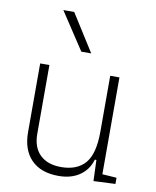

<svg xmlns="http://www.w3.org/2000/svg" viewBox="-89 -863 763 941"><g transform="rotate(10 293.0 -392.5)"><path d="M266.6 9.8Q178.7 9.8 130.9 -38.8Q83 -87.4 83 -175.8V-517.6H128.9V-175.8Q128.9 -107.9 166.5 -71.5Q204.1 -35.2 271.5 -35.2Q350.6 -35.2 391.1 -82Q431.6 -128.9 431.6 -239.3V-517.6H477.5V-35.6L548.8 -30.8V0L440.4 4.9L436.5 -99.6H428.7Q413.6 -47.9 371.3 -19Q329.1 9.8 266.6 9.8ZM271.5 -609.4 149.4 -794.9H203.6L320.8 -609.4Z"/></g></svg>

Font: Cascadia Code NF ExtraLight
Style: Regular
Weight: 200
Monospace: yes
Designer: Aaron Bell
Foundry: Saja Typeworks
Version: Version 2404.023; ttfautohint (v1.8.4)